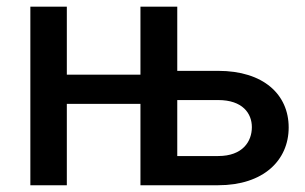

<svg xmlns="http://www.w3.org/2000/svg" viewBox="-20 -548 901 568"><path d="M177.7 -528.3H69.8V0H177.7V-240.7H395.5V0H625.5C759.3 0 834 -73.7 834 -170.9C834 -268.6 759.3 -338.4 625.5 -338.4H504.4V-528.3H395.5V-327.1H177.7ZM504.4 -252H625.5C697.8 -252 725.1 -212.4 725.1 -171.9C725.1 -129.4 697.8 -86.4 625.5 -86.4H504.4Z"/></svg>

Font: Bert Sans Medium
Style: Regular
Weight: 500
Designer: Christian Robertson (Google), Cristiano Sobral
Foundry: Google, Cristiano Sobral
Version: Version 3.101